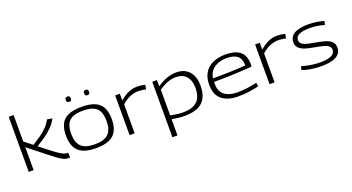

<svg xmlns="http://www.w3.org/2000/svg" viewBox="-58 -1477 4444 2425"><g transform="rotate(-20 2164.5 -265.0)"><path d="M620 9Q604 9 587 5.5Q570 2 545 -11Q520 -24 481.5 -51.5Q443 -79 384 -126L155 -307V0H89V-740H155V-384L262 -300Q316 -333 368.5 -369.5Q421 -406 463.5 -448.5Q506 -491 531 -544L601 -533Q572 -474 522 -424.5Q472 -375 414 -335.5Q356 -296 305 -265L395 -195Q464 -140 507.5 -110Q551 -80 578 -68.5Q605 -57 625 -57Q631 -57 640 -58L643 7Q632 9 620 9Z M687 -268Q687 -360 716.5 -421Q746 -482 813.5 -513Q881 -544 995 -544Q1109 -544 1176.5 -513Q1244 -482 1273.5 -421Q1303 -360 1303 -268Q1303 -125 1230 -57.5Q1157 10 995 10Q833 10 760 -57.5Q687 -125 687 -268ZM757 -268Q757 -151 813 -96Q869 -41 995 -41Q1122 -41 1177.5 -96Q1233 -151 1233 -268Q1233 -343 1211 -393Q1189 -443 1137 -468Q1085 -493 995 -493Q906 -493 853.5 -468Q801 -443 779 -393Q757 -343 757 -268ZM1118 -656Q1100 -656 1092.5 -665Q1085 -674 1085 -691Q1085 -709 1092.5 -718.5Q1100 -728 1118 -728Q1137 -728 1144 -718.5Q1151 -709 1151 -691Q1151 -674 1144 -665Q1137 -656 1118 -656ZM873 -656Q854 -656 846.5 -665Q839 -674 839 -691Q839 -709 846.5 -718.5Q854 -728 873 -728Q892 -728 899 -718.5Q906 -709 906 -691Q906 -674 899 -665Q892 -656 873 -656Z M1508 -534V-443Q1573 -498 1628 -521Q1683 -544 1742 -544Q1772 -544 1800 -540Q1828 -536 1849 -530L1838 -471Q1814 -478 1787 -481.5Q1760 -485 1735 -485Q1684 -485 1628.5 -463.5Q1573 -442 1513 -389V0H1445V-534Z M1944 210V-536H2007L2008 -452Q2080 -501 2142 -522.5Q2204 -544 2267 -544Q2377 -544 2439 -475Q2501 -406 2501 -282Q2501 -133 2422.5 -61.5Q2344 10 2183 10Q2109 10 2012 -8V210ZM2181 -39Q2307 -39 2369 -96.5Q2431 -154 2431 -278Q2431 -379 2381 -434Q2331 -489 2244 -489Q2188 -489 2134 -469.5Q2080 -450 2012 -405V-59Q2062 -49 2104 -44Q2146 -39 2181 -39Z M2901 10Q2766 10 2686.5 -53.5Q2607 -117 2607 -251Q2607 -331 2632.5 -387Q2658 -443 2703 -477.5Q2748 -512 2806 -528Q2864 -544 2929 -544Q3059 -544 3124.5 -490Q3190 -436 3190 -318Q3190 -312 3189.5 -303.5Q3189 -295 3188 -287Q3157 -284 3083.5 -279.5Q3010 -275 2906 -271Q2802 -267 2678 -267Q2677 -253 2677 -240Q2677 -137 2740.5 -89.5Q2804 -42 2909 -42Q2983 -42 3054.5 -52.5Q3126 -63 3174 -74L3183 -25Q3133 -12 3059.5 -1Q2986 10 2901 10ZM2680 -313Q2788 -313 2880.5 -316Q2973 -319 3036.5 -322.5Q3100 -326 3120 -328Q3120 -414 3073 -455Q3026 -496 2926 -496Q2887 -496 2847.5 -487Q2808 -478 2773 -457.5Q2738 -437 2713 -401.5Q2688 -366 2680 -313Z M3389 -534V-443Q3454 -498 3509 -521Q3564 -544 3623 -544Q3653 -544 3681 -540Q3709 -536 3730 -530L3719 -471Q3695 -478 3668 -481.5Q3641 -485 3616 -485Q3565 -485 3509.5 -463.5Q3454 -442 3394 -389V0H3326V-534Z M3766 -30 3777 -79Q3805 -69 3847 -60Q3889 -51 3936 -45.5Q3983 -40 4026 -40Q4122 -40 4173 -64.5Q4224 -89 4224 -138Q4224 -172 4196 -192Q4168 -212 4120 -223.5Q4072 -235 4012 -245Q3950 -255 3899.5 -271Q3849 -287 3819 -316Q3789 -345 3789 -395Q3789 -467 3852.5 -505.5Q3916 -544 4045 -544Q4107 -544 4162.5 -534Q4218 -524 4251 -514L4240 -464Q4209 -473 4155 -483Q4101 -493 4045 -493Q3853 -493 3853 -401Q3853 -364 3882 -344.5Q3911 -325 3958 -314.5Q4005 -304 4060 -295Q4124 -284 4176 -268.5Q4228 -253 4259 -223.5Q4290 -194 4290 -143Q4290 -88 4257 -54.5Q4224 -21 4164 -5.5Q4104 10 4023 10Q3976 10 3928.5 5Q3881 0 3838.5 -9Q3796 -18 3766 -30Z"/></g></svg>

Font: Georama Extended Light
Style: Regular
Weight: 300
Width: 7
Designer: Jean-Baptiste Levee
Foundry: Production Type
Version: Version 1.000